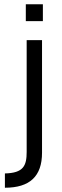

<svg xmlns="http://www.w3.org/2000/svg" viewBox="-20 -687 291 900"><path d="M101 -667V-588H181V-667H101ZM105 -499V25C105 90 90 124 3 126V193C120 193 177 139 177 29V-499H105Z"/></svg>

Font: Maven Pro
Style: Regular
Weight: 400
Designer: Joe Prince
Foundry: Joe Prince
Version: Version 1.003